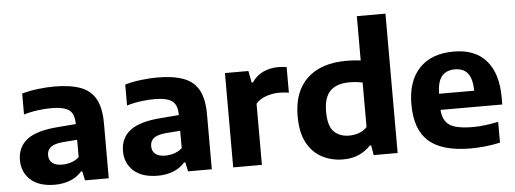

<svg xmlns="http://www.w3.org/2000/svg" viewBox="-52 -953 2976 1109"><g transform="rotate(-5 1436.0 -399.0)"><path d="M225.5 10Q133.5 10 84.8 -34.2Q36 -78.5 36 -149Q36 -225.5 92.8 -268.8Q149.5 -312 276 -320.5L375.5 -328.5V-330.5Q375.5 -388.5 344.8 -410.5Q314 -432.5 241 -432.5Q207.5 -432.5 164.5 -427Q121.5 -421.5 82.5 -409.5V-531Q125.5 -543.5 176 -549.5Q226.5 -555.5 269.5 -555.5Q362.5 -555.5 421.8 -533.5Q481 -511.5 509.5 -459.8Q538 -408 538 -318.5V0H400.5L389 -53H381.5Q354 -21 313.2 -5.5Q272.5 10 225.5 10ZM200.5 -163.5Q200.5 -134.5 219.8 -118.2Q239 -102 278.5 -102Q303 -102 328.5 -110Q354 -118 375.5 -136.5V-237.5L292 -231Q242 -226.5 221.2 -209.5Q200.5 -192.5 200.5 -163.5Z M823 10Q731 10 682.2 -34.2Q633.5 -78.5 633.5 -149Q633.5 -225.5 690.2 -268.8Q747 -312 873.5 -320.5L973 -328.5V-330.5Q973 -388.5 942.2 -410.5Q911.5 -432.5 838.5 -432.5Q805 -432.5 762 -427Q719 -421.5 680 -409.5V-531Q723 -543.5 773.5 -549.5Q824 -555.5 867 -555.5Q960 -555.5 1019.2 -533.5Q1078.5 -511.5 1107 -459.8Q1135.5 -408 1135.5 -318.5V0H998L986.5 -53H979Q951.5 -21 910.8 -5.5Q870 10 823 10ZM798 -163.5Q798 -134.5 817.2 -118.2Q836.5 -102 876 -102Q900.5 -102 926 -110Q951.5 -118 973 -136.5V-237.5L889.5 -231Q839.5 -226.5 818.8 -209.5Q798 -192.5 798 -163.5Z M1259.5 0V-547H1395.5L1408.5 -479H1416Q1441 -517 1481.2 -535.8Q1521.5 -554.5 1569 -554.5Q1582.5 -554.5 1594.8 -553.2Q1607 -552 1617.5 -550.5V-402Q1604 -404.5 1588.8 -405.5Q1573.5 -406.5 1559.5 -406.5Q1524 -406.5 1486.2 -393.8Q1448.5 -381 1426 -354.5V0Z M1897.5 9.5Q1831.5 9.5 1776.5 -18.5Q1721.5 -46.5 1688.8 -106.2Q1656 -166 1656 -262Q1656 -404.5 1736.5 -480.5Q1817 -556.5 1966.5 -556.5Q1988 -556.5 2008.8 -555Q2029.5 -553.5 2047 -551V-808H2213V0H2074L2064.5 -57H2056.5Q2029.5 -27 1989.2 -8.8Q1949 9.5 1897.5 9.5ZM1944 -124.5Q1972 -124.5 1999.5 -134Q2027 -143.5 2047 -165V-423.5Q2032 -426.5 2012 -428.8Q1992 -431 1972 -431Q1896.5 -431 1859.2 -393.5Q1822 -356 1822 -274Q1822 -190 1855.5 -157.2Q1889 -124.5 1944 -124.5Z M2636 10.5Q2472 10.5 2394.2 -57.5Q2316.5 -125.5 2316.5 -273Q2316.5 -407.5 2386.5 -481.5Q2456.5 -555.5 2586.5 -555.5Q2710.5 -555.5 2775 -480.8Q2839.5 -406 2839.5 -267.5V-226.5H2481.5Q2485.5 -164 2524.5 -137.8Q2563.5 -111.5 2660.5 -111.5Q2694 -111.5 2731.8 -116.2Q2769.5 -121 2807 -128.5V-8Q2760 2 2718 6.2Q2676 10.5 2636 10.5ZM2584 -452.5Q2535 -452.5 2508.8 -422Q2482.5 -391.5 2481 -320H2685Q2683.5 -391 2658.2 -421.8Q2633 -452.5 2584 -452.5Z"/></g></svg>

Font: Encode Sans SemiExpanded SemiExpanded
Style: Bold
Weight: 700
Width: 6
Designer: Multiple Designers
Foundry: Impallari Type
Version: Version 3.000; ttfautohint (v1.8.3) -l 8 -r 50 -G 200 -x 14 